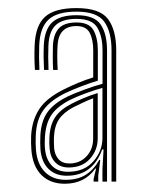

<svg xmlns="http://www.w3.org/2000/svg" viewBox="-20 -825 360 470"><path d="M253 -380.5V-701.5Q253 -747.2 235.2 -771.9Q217.5 -796.5 167.2 -796.5Q119.8 -796.5 98.8 -777Q77.8 -757.5 76 -714Q75.5 -698.2 75.6 -684.8Q75.8 -671.2 76.5 -653.8H65.5Q63.5 -684.2 64.8 -714Q66.8 -763 90.5 -784.1Q114.2 -805.2 167.2 -805.2Q224.2 -805.2 244.4 -778.4Q264.5 -751.5 264.5 -701.5V-380.5ZM230.8 -380.5V-411.8L233.5 -459.2H230Q220 -429.5 198.4 -412.1Q176.8 -394.8 143.5 -394.8Q115.5 -394.8 98.5 -411.8Q81.5 -428.8 79 -459.5Q78 -474.2 78.8 -492.8Q80.5 -528.2 96.2 -550.4Q112 -572.5 146.5 -589.2Q162.5 -596.8 187.5 -605.9Q212.5 -615 231 -620V-701.5Q231 -736 218.2 -757.4Q205.5 -778.8 167.2 -778.8Q132.5 -778.8 116.1 -763.2Q99.8 -747.8 98.5 -713Q98 -699 98 -685.4Q98 -671.8 98.8 -653.8H87.8Q86 -685.2 87.2 -713.2Q88.8 -752.2 107.5 -770Q126.2 -787.8 167.2 -787.8Q211 -787.8 226.5 -764.9Q242 -742 242 -701.5V-380.5ZM138.5 -375.2Q103 -375.2 81.5 -396.5Q60 -417.8 56.8 -458Q55.5 -474.2 56.2 -493.2Q58.5 -531.2 76.4 -558.4Q94.2 -585.5 138 -607Q154 -615 172.4 -622.6Q190.8 -630.2 208.2 -635.5V-701.5Q208.2 -728 199.6 -744.6Q191 -761.2 167.2 -761.2Q122.8 -761.2 120.8 -712Q120.2 -703 120.2 -687.1Q120.2 -671.2 121.2 -653.8H110Q109.2 -670.2 109.2 -685.1Q109.2 -700 109.5 -712.5Q110.8 -741.5 124.2 -755.8Q137.8 -770 167.2 -770Q198.5 -770 209 -750.8Q219.5 -731.5 219.5 -701.5V-627.5Q201.5 -622.2 180.4 -614.2Q159.2 -606.2 142.2 -598.2Q104 -580 86.5 -555.9Q69 -531.8 67.5 -492.5Q66.8 -475 68 -458.5Q70.8 -423.5 89.9 -404.1Q109 -384.8 141 -384.8Q170.5 -384.8 190.2 -397.4Q210 -410 223 -433.5H225.5L220.5 -395V-380.5H209.2V-387L215.2 -412.2H213.2Q187 -375.2 138.5 -375.2ZM146.5 -404.5Q186.2 -404.5 208.5 -430Q230.8 -455.5 230.8 -487.2V-610Q212.8 -605 189.8 -596.6Q166.8 -588.2 151 -580.2Q119.5 -564 105.8 -543.5Q92 -523 90 -489.8Q89.5 -482.8 89.5 -474.8Q89.5 -466.8 90.2 -460.2Q92.5 -435.2 106.6 -419.9Q120.8 -404.5 146.5 -404.5ZM148.2 -415Q127.5 -415 115.4 -427.4Q103.2 -439.8 101.5 -460.5Q100.2 -475.5 101 -489.2Q102.5 -519.5 115 -538.1Q127.5 -556.8 155.2 -571Q167.5 -577.5 183.9 -584.5Q200.2 -591.5 219.2 -597.2V-486.2Q219.2 -457.5 200.2 -436.2Q181.2 -415 148.2 -415ZM149.8 -424.8Q175.2 -424.8 191.6 -442.1Q208 -459.5 208 -485.8V-584.5Q195 -579.5 181.5 -573.1Q168 -566.8 159 -562.2Q135 -549.2 124.1 -532.6Q113.2 -516 112 -488.5Q112 -482 112 -475.4Q112 -468.8 112.5 -462.2Q114 -445.8 123.4 -435.2Q132.8 -424.8 149.8 -424.8Z"/></svg>

Font: Big Shoulders Inline Text Light
Style: Regular
Weight: 300
Designer: Patric King
Foundry: XO Type Co
Version: Version 1.000